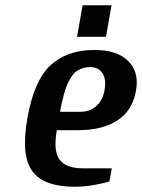

<svg xmlns="http://www.w3.org/2000/svg" viewBox="-20 -700 540 730"><path d="M273 -560 294 -680H404L383 -560ZM263 10Q147 10 103 -49Q59 -108 84 -250Q109 -393 171.5 -451.5Q234 -510 339 -510Q425 -510 467.5 -468Q510 -426 497 -355Q484 -280 427 -242.5Q370 -205 276 -205H196Q182 -126 206.5 -93Q231 -60 295 -60H405L396 -10Q373 -3 337 3.5Q301 10 263 10ZM208 -275H288Q322 -275 346 -296.5Q370 -318 377 -355Q385 -400 369 -422.5Q353 -445 323 -445Q296 -445 274.5 -431.5Q253 -418 237 -381.5Q221 -345 208 -275Z"/></svg>

Font: Cuprum
Style: Bold Italic
Weight: 700
Italic angle: -10°
Designer: Jovanny Lemonad
Foundry: Jovanny Lemonad
Version: Version 3.000